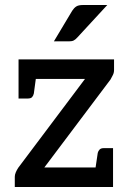

<svg xmlns="http://www.w3.org/2000/svg" viewBox="-20 -746 515 766"><path d="M39 0V-41Q39 -49 43 -58.5Q47 -68 53 -77L319 -431H54V-509H435V-467Q435 -456 430.5 -447Q426 -438 421 -429L157 -78H431V0ZM125 -447 115 -373Q113 -364 108 -358.5Q103 -353 91 -353H54V-431ZM359 -62 370 -136Q372 -144 377.5 -149.5Q383 -155 394 -155H431V-77ZM195 -581 268 -703Q275 -714 284 -720Q293 -726 311 -726H408L289 -597Q281 -588 274 -584.5Q267 -581 255 -581Z"/></svg>

Font: Aleo Medium
Style: Regular
Weight: 500
Designer: Alessio Laiso
Foundry: Alessio Laiso
Version: Version 2.001;gftools[0.9.29]